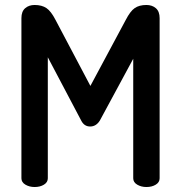

<svg xmlns="http://www.w3.org/2000/svg" viewBox="-20 -751 727 771"><path d="M66 -35V-678Q66 -705 81 -718Q96 -731 119 -731Q148 -731 166.5 -718.5Q185 -706 203 -671L343 -406L485 -671Q503 -706 521 -718.5Q539 -731 568 -731Q591 -731 606 -718Q621 -705 621 -678V-35Q621 -19 605.5 -9.5Q590 0 568 0Q547 0 531 -9.5Q515 -19 515 -35V-515L381 -267Q366 -243 342 -243Q318 -243 306 -267L172 -521V-35Q172 -19 156.5 -9.5Q141 0 119 0Q98 0 82 -9.5Q66 -19 66 -35Z"/></svg>

Font: TerminalDosisSemiBold
Style: Bold
Weight: 600
Designer: EdgarTolentino, PabloImpallari, IginoMarini
Foundry: EdgarTolentino, PabloImpallari, IginoMarini
Version: Version 1.006